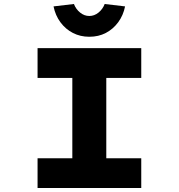

<svg xmlns="http://www.w3.org/2000/svg" viewBox="-20 -941 896 961"><path d="M168 0V-149H342V-551H168V-700H687V-551H512V-149H687V0ZM427 -757Q382 -757 345 -776Q308 -795 282.5 -829.5Q257 -864 248 -909L350 -921Q360 -895 381 -878Q402 -861 427 -861Q452 -861 473 -878Q494 -895 504 -921L606 -909Q597 -864 571.5 -829.5Q546 -795 509.5 -776Q473 -757 427 -757Z"/></svg>

Font: Lexend Tera
Style: Bold
Weight: 700
Designer: Bonnie Shaver-Troup, Thomas Jockin
Foundry: Lexend
Version: Version 1.007